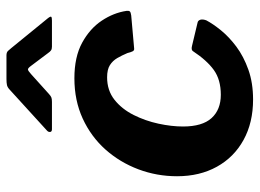

<svg xmlns="http://www.w3.org/2000/svg" viewBox="-124 -665 799 591"><g transform="rotate(-90 275.5 -369.5)"><path d="M330.1 -540Q395.8 -540 439.4 -516.2Q483.1 -492.3 507.3 -455.9Q531.6 -419.4 537.5 -379.7Q538.4 -372.1 535.7 -369.3Q533.1 -366.4 523.3 -365.1L422 -356.1Q415.7 -355.1 412.9 -361Q410 -367 407.7 -376.7Q400.4 -394 392.2 -408.1Q383.9 -422.3 370.4 -430.8Q356.9 -439.3 333.1 -439.3Q292.5 -439.3 263.9 -416.6Q235.3 -393.9 217.1 -357.7Q199 -321.5 190.3 -281.2Q181.6 -240.9 181.6 -205.7Q181.6 -146.4 207.5 -117.8Q233.5 -89.3 279.3 -89.3Q325.6 -89.3 355.4 -110.7Q385.3 -132.2 413.9 -175.6Q417.8 -180.9 429.6 -178L501.2 -160.9Q507.5 -159.9 510.1 -152.8Q512.6 -145.8 508.5 -134.2Q497.9 -113.8 477.7 -88.9Q457.6 -64.1 427.5 -41.5Q397.3 -19 356.6 -4.5Q315.9 10 264.7 10Q193.6 10 140.3 -19.3Q87 -48.6 57.8 -101.4Q28.5 -154.3 28.5 -224.1Q28.5 -286 49.8 -342.9Q71.2 -399.8 110.7 -444.3Q150.3 -488.7 206 -514.4Q261.7 -540 330.1 -540ZM407.6 -621.1 368.4 -673.3Q361.4 -682.9 357.4 -683Q353.4 -683 343 -673.5L281.8 -618.4Q275.1 -612.2 270.5 -610.7Q265.9 -609.1 257.3 -609.1H173.3Q165.4 -609.1 164.8 -614.7Q164.1 -620.4 169.8 -625.1L294.8 -739Q301.9 -745.8 308.9 -747.5Q315.9 -749.1 327.9 -749.1H400.8Q410.3 -749.1 414.8 -743.8Q419.2 -738.6 422.9 -734.4L514.9 -621.6Q521.3 -613.4 519.2 -611.2Q517 -609.1 507.5 -609.1H427.3Q419.7 -609.1 415.7 -612.2Q411.6 -615.2 407.6 -621.1Z"/></g></svg>

Font: Libre Franklin Thin
Style: Italic
Weight: 100
Italic angle: -8°
Designer: Pablo Impallari, Rodrigo Fuenzalida, Nhung Nguyen
Foundry: Impallari Type
Version: Version 3.000